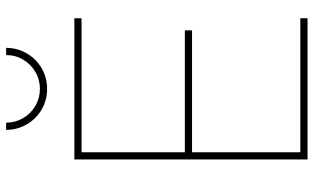

<svg xmlns="http://www.w3.org/2000/svg" viewBox="-210 -770 980 599"><g transform="rotate(-90 279.5 -470.0)"><path d="M82 -727.5H522.5V-705.1H104.5V-382.8H484.9V-360.4H104.5V-22.5H522.5V0H82ZM174.3 -940.4H196.8Q196.8 -911.6 210.9 -887.5Q225.1 -863.3 249.3 -849.1Q273.4 -835 302.2 -835Q331.1 -835 355.2 -849.1Q379.4 -863.3 393.6 -887.5Q407.7 -911.6 407.7 -940.4H430.2Q430.2 -905.8 413.1 -876.2Q396 -846.7 366.7 -829.6Q337.4 -812.5 302.2 -812.5Q267.1 -812.5 237.8 -829.6Q208.5 -846.7 191.4 -876.2Q174.3 -905.8 174.3 -940.4Z"/></g></svg>

Font: Intratopia Thin
Style: Regular
Weight: 100
Designer: Rasmus Andersson
Foundry: rsms
Version: Version 3.000;Glyphs 3.2.3 (3260)